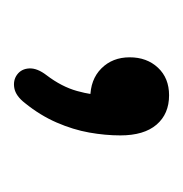

<svg xmlns="http://www.w3.org/2000/svg" viewBox="-14 -132 256 268"><g transform="rotate(90 114.0 2.0)"><path d="M124 95Q114 108 103 110Q92 112 84 106Q76 100 75.5 89Q75 78 85 65Q101 44 107 22.5Q113 1 113 -17L117 4Q91 4 75.5 -11.5Q60 -27 60 -51Q60 -75 74.5 -90.5Q89 -106 113 -106Q139 -106 154 -88.5Q169 -71 169 -38Q169 -17 165 5.5Q161 28 151 51Q141 74 124 95Z"/></g></svg>

Font: Nunito ExtraLight
Style: Regular
Weight: 400
Version: Version 3.602